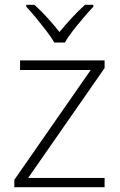

<svg xmlns="http://www.w3.org/2000/svg" viewBox="-20 -784 501 804"><path d="M418 0H40V-31L360 -491H64V-531H418V-499L98 -39H418ZM207 -606Q195 -628 174 -655Q153 -682 131 -709Q109 -736 90 -756V-764H124Q151 -740 179 -709Q207 -678 229 -650Q252 -678 280.5 -709Q309 -740 336 -764H371V-756Q352 -736 329 -709Q306 -682 285 -655Q264 -628 252 -606Z"/></svg>

Font: Noto Sans Oriya ExtraLight
Style: Regular
Weight: 250
Version: Version 2.003